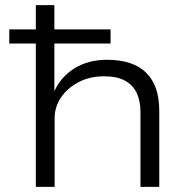

<svg xmlns="http://www.w3.org/2000/svg" viewBox="-20 -725 747 745"><path d="M119 0V-556H16V-611H119V-705H191V-611H409V-556H191V-373H192Q217 -428 270 -460.5Q323 -493 395 -493Q496 -493 547 -443Q598 -393 598 -295V0H525V-291Q525 -333 510.5 -364Q496 -395 465 -412Q434 -429 384 -429Q328 -429 284.5 -406Q241 -383 216.5 -346.5Q192 -310 192 -267V0Z"/></svg>

Font: Nunito Sans 7pt SemiExpanded Light
Style: Regular
Weight: 300
Width: 6
Designer: Vernon Adams
Foundry: Vernon Adams
Version: Version 3.101;gftools[0.9.27]